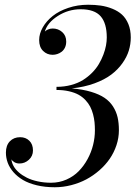

<svg xmlns="http://www.w3.org/2000/svg" viewBox="-20 -779 571 809"><path d="M4.9 -136Q4.9 -166.3 21.5 -183.6Q38.1 -200.9 64.9 -200.9Q88.4 -200.9 103.6 -186Q118.9 -171.1 118.9 -145Q118.9 -121.6 101.7 -105.8Q84.5 -90.1 62 -90.1Q49.6 -90.1 40.5 -95.6Q31.5 -101.1 28.1 -107.9Q29.3 -93.8 37 -79.6Q44.7 -65.4 59.2 -52.7Q73.7 -40 93.1 -30.3Q112.5 -20.5 139 -14.8Q165.5 -9 195.1 -9Q229.5 -9 259.8 -22.3Q290 -35.6 311.6 -57.7Q333.3 -79.8 348.9 -108.5Q364.5 -137.2 372.2 -168.2Q379.9 -199.2 379.9 -230Q379.9 -248 378.3 -264Q376.7 -280 372.1 -297.6Q367.4 -315.2 360 -329.6Q352.5 -344 340 -357.4Q327.4 -370.8 310.9 -379.9Q294.4 -388.9 270.8 -394.4Q247.1 -399.9 218 -399.9V-413.1Q251 -413.1 279.8 -420.9Q308.6 -428.7 329.7 -441.9Q350.8 -455.1 368.2 -472.7Q385.5 -490.2 396.7 -509.4Q408 -528.6 415.6 -548.8Q423.3 -569.1 426.6 -587.2Q429.9 -605.2 429.9 -621.1Q429.9 -680.9 404.1 -710.4Q378.2 -740 320.1 -740Q267.8 -740 223.8 -711.8Q179.7 -683.6 168.9 -646Q172.4 -650.4 182 -654.7Q191.7 -658.9 201.9 -658.9Q225.1 -658.9 242.1 -643.9Q259 -628.9 259 -604Q259 -589.6 253.7 -578.5Q248.3 -567.4 239.7 -560.9Q231.2 -554.4 221.4 -551.3Q211.7 -548.1 201.9 -548.1Q178 -548.1 161.5 -564.5Q145 -580.8 145 -610.1Q145 -637.2 160.3 -663.8Q175.5 -690.4 202 -711.5Q228.5 -732.7 267.7 -745.8Q306.9 -759 351.1 -759Q380.1 -759 404.9 -755.4Q429.7 -751.7 453.6 -742.1Q477.5 -732.4 494.1 -717.3Q510.7 -702.1 520.9 -677.6Q531 -653.1 531 -621.1Q531 -593 522.8 -566Q514.6 -539.1 495.7 -512.5Q476.8 -485.8 448.7 -464.6Q420.7 -443.4 377.9 -427.7Q335.2 -412.1 282.5 -406.5Q328.9 -402.6 363.5 -392.2Q398.2 -381.8 420.4 -366.8Q442.6 -351.8 456.3 -330.3Q470 -308.8 475.5 -284.8Q481 -260.7 481 -230Q481 -198.2 470.7 -167.2Q460.4 -136.2 442.4 -110Q424.3 -83.7 398.8 -61.4Q373.3 -39.1 343.8 -23.3Q314.2 -7.6 279.9 1.2Q245.6 10 210.9 10Q169.7 10 135.1 1.7Q100.6 -6.6 76.9 -20.6Q53.2 -34.7 36.7 -53.5Q20.3 -72.3 12.6 -93.1Q4.9 -114 4.9 -136Z"/></svg>

Font: Bodoni* 16
Style: Italic
Weight: 400
Italic angle: -13°
Version: Version 2.000